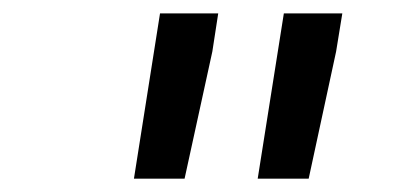

<svg xmlns="http://www.w3.org/2000/svg" viewBox="-20 -770 627 287"><path d="M297.4 -692.9 255.9 -502.9H180.2L219.2 -750H306.2ZM482.4 -692.9 441.4 -502.9H365.2L404.3 -750H491.7Z"/></svg>

Font: TypoPRO Roboto Mono
Style: Italic
Weight: 500
Designer: Google
Version: Version 2.000986; 2015; ttfautohint (v1.3)